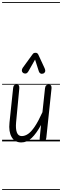

<svg xmlns="http://www.w3.org/2000/svg" viewBox="-25 -1349 592 1832"><path d="M178.5 10Q115 10 85.8 -41.8Q56.5 -93.5 65.5 -178.5L100 -506.5Q101 -519 106 -530Q111 -541 132.5 -541Q153 -541 156.8 -530.5Q160.5 -520 159 -504L128.5 -180.5Q123 -119.5 136 -85Q149 -50.5 182.5 -50.5Q213 -50.5 243.5 -71.5Q274 -92.5 307.5 -142.5Q341 -192.5 380 -278.5L404.5 -506.5Q405.5 -514.5 408.2 -522.5Q411 -530.5 418.2 -535.8Q425.5 -541 439 -541Q459 -541 463.5 -530.2Q468 -519.5 466.5 -504L417 -35Q415 -16.5 406 -8.2Q397 0 376 0Q360.5 0 356.2 -7.5Q352 -15 354 -33L366.5 -156.5Q322.5 -76 277.8 -33Q233 10 178.5 10ZM178.5 10Q115 10 85.8 -41.8Q56.5 -93.5 65.5 -178.5L100 -506.5Q101 -519 106 -530Q111 -541 132.5 -541Q153 -541 156.8 -530.5Q160.5 -520 159 -504L128.5 -180.5Q123 -119.5 136 -85Q149 -50.5 182.5 -50.5Q213 -50.5 243.5 -71.5Q274 -92.5 307.5 -142.5Q341 -192.5 380 -278.5L404.5 -506.5Q405.5 -514.5 408.2 -522.5Q411 -530.5 418.2 -535.8Q425.5 -541 439 -541Q459 -541 463.5 -530.2Q468 -519.5 466.5 -504L417 -35Q415 -16.5 406 -8.2Q397 0 376 0Q360.5 0 356.2 -7.5Q352 -15 354 -33L366.5 -156.5Q322.5 -76 277.8 -33Q233 10 178.5 10ZM387.5 -647Q372.5 -642 361 -648.2Q349.5 -654.5 345.5 -668.5L309.5 -780.5L246.5 -669.5Q234 -648 218.8 -647.2Q203.5 -646.5 194 -654Q183 -664.5 183.5 -677.5Q184 -690.5 192 -702L285 -830Q293.5 -842.5 301.8 -844Q310 -845.5 317.5 -845.5Q322 -845.5 329.5 -841Q337 -836.5 340.5 -828L400 -699.5Q410.5 -676.5 404.8 -663.5Q399 -650.5 387.5 -647ZM-5 455H547V463H-5ZM-5 -16H547V0H-5ZM-5 -549H547V-541H-5ZM-5 -1329H547V-1321H-5Z"/></svg>

Font: Edu SA Dotted Guide
Style: Regular
Weight: 400
Designer: Tina and Corey Anderson, Eben Sorkin, Mirko Velimirovic
Foundry: Google for Education
Version: Version 2.000